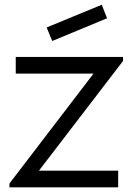

<svg xmlns="http://www.w3.org/2000/svg" viewBox="-20 -808 592 828"><path d="M205.2 -631.2 181.2 -689.6 418.8 -787.5 441.7 -729.2ZM489.6 -71.9H147.9L510.4 -544.8V-562.5H47.9V-490.6H383.3L20.8 -16.7V0H489.6Z"/></svg>

Font: Manrope3
Style: Regular
Weight: 400
Width: 4
Designer: Mikhail Sharanda
Foundry: Mikhail Sharanda
Version: Version 3.000;PS 003.000;hotconv 1.0.88;makeotf.lib2.5.64775